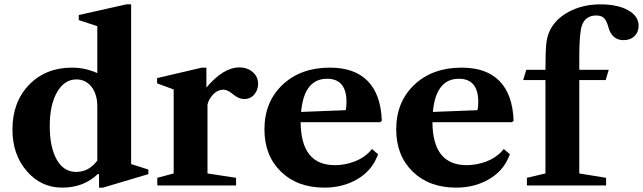

<svg xmlns="http://www.w3.org/2000/svg" viewBox="-20 -850 2947 880"><path d="M265 10Q168 10 102.5 -66Q37 -142 37 -256Q37 -382 113 -461Q189 -540 310 -540Q370 -540 426 -515V-730L341 -758V-781L559 -830H581V-98L660 -73V-52L452 10H434V-51L429 -53Q364 10 265 10ZM329 -62Q387 -62 426 -114V-362Q426 -418 399.5 -452Q373 -486 330 -486Q275 -486 241.5 -427.5Q208 -369 208 -273Q208 -175 240 -118.5Q272 -62 329 -62Z M931 -55 1062 -35V0H701V-35L776 -55V-440L700 -468V-492L905 -540H926V-449Q1004 -541 1077 -541Q1114 -541 1138.5 -519.5Q1163 -498 1163 -466Q1163 -438 1145.5 -417Q1128 -396 1099 -396Q1076 -396 1052 -415Q1023 -439 1005 -439Q976 -439 954 -414Q935 -392 931 -370Z M1730 -296 1722 -290H1358Q1359 -93 1515 -93Q1561 -93 1605.5 -110Q1650 -127 1678 -159L1685 -167L1713 -143L1708 -131Q1681 -65 1615.5 -27.5Q1550 10 1467 10Q1343 10 1267.5 -63.5Q1192 -137 1192 -257Q1192 -383 1275 -461.5Q1358 -540 1492 -540Q1606 -540 1666 -478Q1726 -416 1730 -296ZM1479 -489Q1374 -489 1360 -337L1564 -345Q1568 -357 1568 -383Q1568 -489 1479 -489Z M2334 -296 2326 -290H1962Q1963 -93 2119 -93Q2165 -93 2209.5 -110Q2254 -127 2282 -159L2289 -167L2317 -143L2312 -131Q2285 -65 2219.5 -27.5Q2154 10 2071 10Q1947 10 1871.5 -63.5Q1796 -137 1796 -257Q1796 -383 1879 -461.5Q1962 -540 2096 -540Q2210 -540 2270 -478Q2330 -416 2334 -296ZM2083 -489Q1978 -489 1964 -337L2168 -345Q2172 -357 2172 -383Q2172 -489 2083 -489Z M2378 -483 2392 -530H2480Q2480 -612 2483.5 -646Q2487 -680 2497 -703Q2522 -761 2586 -795.5Q2650 -830 2732 -830Q2811 -830 2859 -803Q2907 -776 2907 -732Q2907 -703 2888 -684.5Q2869 -666 2838 -666Q2784 -666 2768 -727Q2760 -756 2748 -767.5Q2736 -779 2713 -779Q2663 -779 2647 -733Q2635 -699 2635 -585V-530H2770L2756 -483H2635V-55L2758 -35V0H2395V-35L2480 -55V-483Z"/></svg>

Font: Libre Caslon Text
Style: Bold
Weight: 700
Designer: Pablo Impallari, Rodrigo Fuenzalida
Foundry: Pablo Impallari, Rodrigo Fuenzalida
Version: Version 1.002